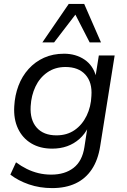

<svg xmlns="http://www.w3.org/2000/svg" viewBox="-20 -774 651 983"><path d="M247 189Q183 189 128 170Q73 151 33 120L62 57Q89 77 117.5 91Q146 105 177 112.5Q208 120 242 120Q312 120 356.5 85.5Q401 51 412 -20L428 -124L432 -123Q415 -88 387 -63Q359 -38 324 -25.5Q289 -13 247 -13Q185 -13 140 -40Q95 -67 72 -116Q49 -165 53 -230Q56 -286 74.5 -335Q93 -384 126.5 -421Q160 -458 205.5 -478.5Q251 -499 308 -499Q368 -499 412.5 -469Q457 -439 472 -382L469 -383L486 -490H567L493 -26Q482 45 450 93Q418 141 367 165Q316 189 247 189ZM269 -81Q323 -81 362 -108Q401 -135 423.5 -181.5Q446 -228 448 -283Q453 -352 417.5 -391.5Q382 -431 315 -431Q262 -431 222.5 -403.5Q183 -376 161.5 -330.5Q140 -285 137 -230Q133 -160 168 -120.5Q203 -81 269 -81ZM197 -557 332 -754H411L497 -557H439L366 -699L257 -557Z"/></svg>

Font: Nunito Sans 10pt
Style: Italic
Weight: 400
Italic angle: -9°
Designer: Vernon Adams
Foundry: Vernon Adams
Version: Version 3.101;gftools[0.9.27]